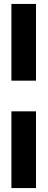

<svg xmlns="http://www.w3.org/2000/svg" viewBox="-20 -746 245 976"><path d="M38 -336V-726H163V-336ZM38 210V-180H163V210Z"/></svg>

Font: Archivo ExtraCondensed Black
Style: Italic
Weight: 900
Width: 2
Italic angle: -10°
Designer: Hector Gatti
Foundry: Omnibus-Type
Version: Version 2.001